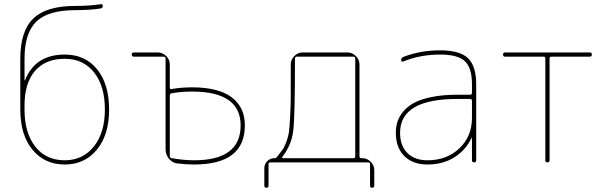

<svg xmlns="http://www.w3.org/2000/svg" viewBox="-20 -768 2870 908"><path d="M96 -270V-250Q96 -139 147 -74.5Q198 -10 286 -10Q372 -10 424 -75.5Q476 -141 476 -250Q476 -361 425 -425.5Q374 -490 286 -490Q195 -490 145.5 -432.5Q96 -375 96 -270ZM76 -250V-490Q76 -622 138 -681Q200 -740 336 -740Q403 -740 456 -748Q466 -750 466 -740Q466 -730 456 -728Q404 -720 336 -720Q208 -720 152 -666Q96 -612 96 -490V-389Q96 -388 97 -388Q99 -388 99 -390Q147 -510 286 -510Q383 -510 439.5 -440Q496 -370 496 -250Q496 -130 438 -60Q380 10 286 10Q192 10 134 -59.5Q76 -129 76 -250Z M783 -316V-30Q783 -22 792 -20Q849 -10 898 -10Q1118 -10 1118 -175Q1118 -335 888 -335Q838 -335 792 -327Q783 -325 783 -316ZM613 -500Q603 -500 603 -510Q603 -520 613 -520H726Q749 -520 766 -503Q783 -486 783 -463V-354Q783 -345 792 -347Q838 -355 888 -355Q1013 -355 1075.5 -308Q1138 -261 1138 -175Q1138 10 898 10Q862 10 819 5Q795 2 779 -17.5Q763 -37 763 -62V-491Q763 -500 754 -500Z M1316 -27Q1311 -20 1319 -20H1652Q1660 -20 1660 -28V-491Q1660 -500 1652 -500H1384Q1375 -500 1375 -491Q1375 -219 1367 -151Q1359 -83 1316 -27ZM1230 110V28Q1230 8 1244 -6Q1258 -20 1278 -20Q1286 -20 1290 -26Q1308 -49 1316.5 -60.5Q1325 -72 1334.5 -98Q1344 -124 1346.5 -143Q1349 -162 1352 -214.5Q1355 -267 1355 -315Q1355 -363 1355 -463Q1355 -486 1372 -503Q1389 -520 1412 -520H1623Q1646 -520 1663 -503Q1680 -486 1680 -463V-28Q1680 -20 1689 -20H1693Q1716 -20 1733 -3Q1750 14 1750 37V110Q1750 120 1740 120Q1730 120 1730 110V9Q1730 0 1722 0H1259Q1250 0 1250 9V110Q1250 120 1240 120Q1230 120 1230 110Z M2212 -210V-291Q2212 -300 2203 -300H2142Q1872 -300 1872 -140Q1872 -79 1906.5 -44.5Q1941 -10 2002 -10Q2093 -10 2152.5 -66.5Q2212 -123 2212 -210ZM2203 -320Q2212 -320 2212 -329V-370Q2212 -447 2178.5 -478.5Q2145 -510 2062 -510Q1967 -510 1887 -477Q1883 -476 1880 -478Q1877 -480 1877 -484Q1877 -495 1888 -499Q1968 -530 2062 -530Q2154 -530 2193 -493Q2232 -456 2232 -370V-10Q2232 0 2222 0Q2212 0 2212 -10V-115Q2212 -116 2211 -116Q2209 -116 2209 -114Q2182 -57 2128 -23.5Q2074 10 2002 10Q1932 10 1892 -30Q1852 -70 1852 -140Q1852 -167 1859 -190.5Q1866 -214 1885.5 -238.5Q1905 -263 1936 -280.5Q1967 -298 2020 -309Q2073 -320 2142 -320Z M2369 -500Q2359 -500 2359 -510Q2359 -520 2369 -520H2769Q2779 -520 2779 -510Q2779 -500 2769 -500H2588Q2579 -500 2579 -491V-10Q2579 0 2569 0Q2559 0 2559 -10V-491Q2559 -500 2550 -500Z"/></svg>

Font: Rounded Mplus 1c Thin
Style: Regular
Weight: 250
Version: Version 1.059.20150529